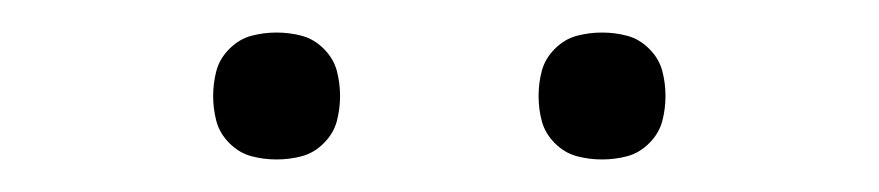

<svg xmlns="http://www.w3.org/2000/svg" viewBox="-20 -729 540 118"><path d="M350 -631Q342 -631 334.5 -633Q327 -635 321 -641Q315 -647 313 -654.5Q311 -662 311 -670Q311 -678 313 -685.5Q315 -693 321 -699Q327 -705 334.5 -707Q342 -709 350 -709Q358 -709 365.5 -707Q373 -705 379 -699Q385 -693 387 -685.5Q389 -678 389 -670Q389 -662 387 -654.5Q385 -647 379 -641Q373 -635 365.5 -633Q358 -631 350 -631ZM150 -631Q142 -631 134.5 -633Q127 -635 121 -641Q115 -647 113 -654.5Q111 -662 111 -670Q111 -678 113 -685.5Q115 -693 121 -699Q127 -705 134.5 -707Q142 -709 150 -709Q158 -709 165.5 -707Q173 -705 179 -699Q185 -693 187 -685.5Q189 -678 189 -670Q189 -662 187 -654.5Q185 -647 179 -641Q173 -635 165.5 -633Q158 -631 150 -631Z"/></svg>

Font: Iosevka Extralight
Style: Regular
Weight: 200
Monospace: yes
Designer: Belleve Invis
Foundry: Belleve Invis
Version: Version 32.0.1; ttfautohint (v1.8.4)